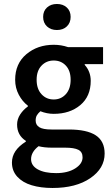

<svg xmlns="http://www.w3.org/2000/svg" viewBox="-20 -728 560 965"><path d="M244.1 216.8Q184.6 216.8 139.2 203.1Q93.8 189.5 66.9 160.2Q40 130.9 40 88.9Q40 27.3 109.9 -16.1V-20Q65.9 -48.3 65.9 -102.1Q65.9 -128.9 81.3 -152.6Q96.7 -176.3 120.1 -192.9V-196.8Q92.8 -217.3 74.5 -251.7Q56.2 -286.1 56.2 -327.1Q56.2 -408.2 112.5 -455.6Q168.9 -502.9 250 -502.9Q287.6 -502.9 321.8 -491.2H498V-405.8H405.8V-401.9Q436 -368.2 436 -321.8Q436 -243.7 383.5 -199.7Q331.1 -155.8 250 -155.8Q215.8 -155.8 183.1 -168.9Q170.9 -158.2 165 -147.9Q159.2 -137.7 159.2 -122.1Q159.2 -100.1 177.5 -88.6Q195.8 -77.1 238.8 -77.1H326.2Q416.5 -77.1 461.2 -47.9Q505.9 -18.6 505.9 43.9Q505.9 118.2 433.8 167.5Q361.8 216.8 244.1 216.8ZM250 -228Q286.6 -228 310.8 -254.6Q335 -281.2 335 -327.1Q335 -372.6 311 -398.2Q287.1 -423.8 250 -423.8Q212.9 -423.8 188.5 -397.9Q164.1 -372.1 164.1 -327.1Q164.1 -281.2 188.5 -254.6Q212.9 -228 250 -228ZM262.2 142.1Q320.3 142.1 357.7 118.7Q395 95.2 395 63Q395 35.6 373.8 24.9Q352.5 14.2 308.1 14.2H241.2Q202.1 14.2 173.8 6.8Q136.2 36.1 136.2 71.8Q136.2 104.5 169.9 123.3Q203.6 142.1 262.2 142.1ZM196.8 -643.1Q196.8 -672.4 216.1 -690.2Q235.4 -708 266.1 -708Q296.9 -708 315.9 -690.2Q335 -672.4 335 -643.1Q335 -613.3 315.9 -595.2Q296.9 -577.1 266.1 -577.1Q235.4 -577.1 216.1 -595.2Q196.8 -613.3 196.8 -643.1Z"/></svg>

Font: Source Sans 3 Semibold
Style: Regular
Weight: 600
Designer: Paul D. Hunt
Foundry: Adobe
Version: Version 3.052;hotconv 1.1.0;makeotfexe 2.6.0